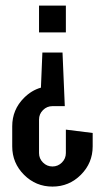

<svg xmlns="http://www.w3.org/2000/svg" viewBox="-20 -680 382 699"><path d="M122.1 -562V-659.7H219.8V-562ZM171 -293.6Q150.9 -293.6 136.5 -279.2Q122.1 -264.8 122.1 -244.8V-122.7Q122.1 -102.7 136.5 -88.3Q150.9 -73.9 171 -73.9Q191 -73.9 205.4 -88.3Q219.8 -102.7 219.8 -122.7V-208.1L317.4 -195.9V-147.1Q317.4 -86.6 274.4 -43.6Q231.5 -0.7 171 -0.7Q110.4 -0.7 67.5 -43.6Q24.5 -86.6 24.5 -147.1V-220.3Q24.5 -280.9 67.5 -323.8Q94.8 -351.2 129 -360.9L134.3 -488.8H207.6L215.9 -293.6Z"/></svg>

Font: Alegre Sans
Style: Regular
Weight: 400
Width: 3
Designer: GrandChaos9000
Version: Version 1.2.6 - August 1, 2014